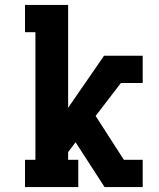

<svg xmlns="http://www.w3.org/2000/svg" viewBox="-20 -755 640 775"><path d="M81 0V-110H123V-625H81V-735H255V-320L400 -530H556V-420H468L366 -287L480 -110H556V0H402L285 -181L255 -141V-110H296V0Z"/></svg>

Font: Iosevka Slab XBdEx
Style: Regular
Weight: 800
Width: 7
Monospace: yes
Designer: Belleve Invis
Foundry: Belleve Invis
Version: Version 11.1.0; ttfautohint (v1.8.3)